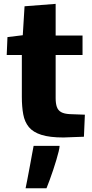

<svg xmlns="http://www.w3.org/2000/svg" viewBox="-20 -714 480 1004"><path d="M312 4.9Q240.2 4.9 196.8 -8.8Q153.3 -22.5 131.1 -49.3Q108.9 -76.2 101.6 -116Q94.2 -155.8 94.2 -207.5V-426.3H15.1L19 -520L99.1 -529.8L108.4 -681.2L271 -693.8V-528.3H411.6V-426.3H271V-201.2Q271 -172.9 277.3 -154.8Q283.7 -136.7 299.8 -127.7Q315.9 -118.7 344.7 -117.2Q364.7 -116.7 384.5 -115.7Q404.3 -114.7 423.8 -114.3L418.9 1Q392.1 2 365.2 2.9Q338.4 3.9 312 4.9ZM113.8 270.5Q117.7 252.4 121.8 230.7Q126 209 130.4 185.5Q134.8 162.1 139.2 138.4Q143.6 114.7 147.7 91.8Q151.9 68.8 155.8 48.8H291.5V49.8Q291.5 58.1 286.9 77.6Q282.2 97.2 274.7 122.3Q267.1 147.5 258.1 174.8Q249 202.1 239.7 227.3Q230.5 252.4 223.1 270.5Z"/></svg>

Font: Comme ExtraBold
Style: Regular
Weight: 800
Version: Version 1.000;gftools[0.9.27]